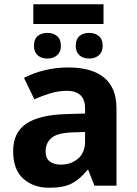

<svg xmlns="http://www.w3.org/2000/svg" viewBox="-20 -875 644 905"><path d="M302 -557Q412 -557 470.5 -509.5Q529 -462 529 -364V0H425L396 -74H392Q357 -30 318 -10Q279 10 211 10Q138 10 90 -32.5Q42 -75 42 -163Q42 -250 103 -291.5Q164 -333 286 -337L381 -340V-364Q381 -407 358.5 -427Q336 -447 296 -447Q256 -447 218 -435.5Q180 -424 142 -407L93 -508Q137 -531 190.5 -544Q244 -557 302 -557ZM381 -253 323 -251Q251 -249 223 -225Q195 -201 195 -162Q195 -128 215 -113.5Q235 -99 267 -99Q315 -99 348 -127.5Q381 -156 381 -208ZM468 -855V-762H137V-855ZM203 -720Q231 -720 249 -705Q267 -690 267 -659Q267 -630 249 -614.5Q231 -599 203 -599Q175 -599 157.5 -614.5Q140 -630 140 -659Q140 -690 157.5 -705Q175 -720 203 -720ZM400 -720Q428 -720 446 -705Q464 -690 464 -659Q464 -630 446 -614.5Q428 -599 400 -599Q372 -599 354.5 -614.5Q337 -630 337 -659Q337 -690 354.5 -705Q372 -720 400 -720Z"/></svg>

Font: Noto IKEA Latin
Style: Bold
Weight: 700
Designer: Monotype Design Team
Foundry: Monotype Imaging Inc.
Version: Version 1.0